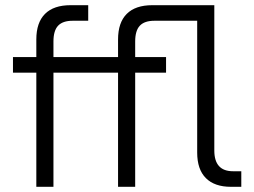

<svg xmlns="http://www.w3.org/2000/svg" viewBox="-20 -720 980 740"><path d="M435 -440H186V0H120V-440H30V-500H120V-568Q120 -633 153.5 -666.5Q187 -700 252 -700H320V-640H260Q222 -640 204 -621Q186 -602 186 -560V-500H435V-568Q435 -633 468.5 -666.5Q502 -700 567 -700H806V-140Q806 -60 878 -60H910V0H870Q807 0 773.5 -33.5Q740 -67 740 -132V-640H575Q537 -640 519 -621Q501 -602 501 -560V-500H620V-440H501V0H435Z"/></svg>

Font: Retni Sans
Style: Regular
Weight: 400
Designer: Vitaly Kuzmin
Foundry: ParaType Ltd.
Version: Version 1.00;March 2, 2019;FontCreator 11.5.0.2425 64-bit; t